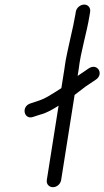

<svg xmlns="http://www.w3.org/2000/svg" viewBox="-20 -764 444 817"><path d="M295.4 -675C292 -653.6 285.4 -629.3 280.4 -605.1C270.9 -559.4 259.3 -516.4 253.6 -467.8L241.1 -389C221.8 -376 203.7 -365.3 184 -353.4C161.8 -340 138.8 -333.5 109.5 -323.9C68.3 -310.4 82.5 -253.2 120.4 -266.3L132.3 -270.3C139.5 -272.8 144.6 -274.6 149.9 -275.9C181.1 -284 205.2 -299.3 229.3 -314.4L179.2 2C176.4 19.6 188.8 32.5 205.4 32.5C222.6 32.5 237.5 18.7 240.2 2L297.5 -360.1C313.1 -372.3 327.8 -383.5 343.4 -395.2L360.6 -406.8C370.6 -413.5 379.3 -419.3 387.8 -425C423.9 -449.2 394.3 -498.5 356.3 -472.2C349 -467.3 339.7 -460.6 332.7 -456L314.7 -443.9C313 -442.8 312.9 -442.7 310.3 -440.8L314.8 -469.3C323.8 -547.3 349.1 -622.3 361.5 -701L363.6 -714C366.1 -730 355.6 -744.5 338.4 -744.5C322 -744.5 305.3 -731 302.6 -714L300.5 -701C299.3 -693.1 296.9 -684.3 295.4 -675Z"/></svg>

Font: CiSf OpenHand
Style: BdObl
Weight: 400
Foundry: Cannot Into Space Fonts
Version: Version 0.7892